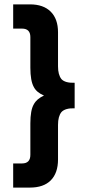

<svg xmlns="http://www.w3.org/2000/svg" viewBox="-20 -765 400 874"><path d="M80.1 -21Q118.2 -21 118.2 -60.1V-203.1Q118.2 -263.7 133.8 -290Q146.5 -314.5 180.2 -330.1Q146.5 -344.2 133.8 -369.1Q118.2 -397 118.2 -457V-596.2Q118.2 -634.8 80.1 -634.8H40V-745.1H116.2Q177.7 -745.1 210.9 -711.9Q244.1 -678.7 244.1 -618.2V-462.9Q244.1 -424.3 259.8 -404.8Q276.4 -386.7 319.8 -388.2V-272Q276.9 -273.4 259.8 -254.9Q244.1 -235.4 244.1 -196.8V-39.1Q244.1 22.9 210.9 56.2Q178.2 88.9 116.2 88.9H40V-21Z"/></svg>

Font: D-DIN-PRO ExtraBold
Style: Bold
Weight: 800
Designer: Charles Nix
Foundry: CyberFei
Version: Version 1.000;hotconv 1.0.109;makeotfexe 2.5.65596